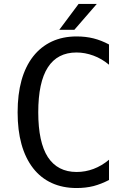

<svg xmlns="http://www.w3.org/2000/svg" viewBox="-20 -924 642 958"><path d="M351.1 -775.4 462.9 -904.3H372.1L275.9 -775.4ZM446.8 4.4Q485.4 -5.9 523.9 -25.9V-127Q487.8 -96.7 447 -81.3Q406.2 -65.9 362.3 -65.9Q267.6 -65.9 218.8 -140.1Q170.9 -214.4 170.9 -363.8Q170.9 -513.7 218.8 -587.9Q266.6 -662.1 361.8 -662.1Q403.8 -662.1 446.3 -646.5Q487.8 -631.3 523.9 -601.1V-702.1Q485.4 -722.7 446.8 -732.4Q407.7 -742.2 362.3 -742.2Q293 -742.2 238.5 -716.8Q184.1 -691.4 145.5 -642.6Q67.9 -543 67.9 -363.3Q67.9 -185.1 145 -85Q183.1 -36.1 237.8 -11Q292.5 14.2 362.3 14.2Q407.7 14.2 446.8 4.4Z"/></svg>

Font: Hack Dev
Style: Regular
Weight: 400
Designer: Christopher Simpkins
Foundry: Christopher Simpkins
Version: Version 2.0315